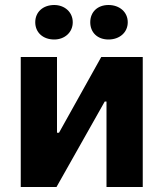

<svg xmlns="http://www.w3.org/2000/svg" viewBox="-20 -748 654 768"><path d="M414 -590C458 -590 491 -618 491 -659C491 -700 458 -728 414 -728C370 -728 341 -700 341 -659C341 -618 370 -590 414 -590ZM197 -590C238 -590 271 -618 271 -659C271 -700 238 -728 197 -728C152 -728 121 -700 121 -659C121 -618 152 -590 197 -590ZM63 0H206L399 -342H406V0H551V-520H385L216 -217H208V-520H63Z"/></svg>

Font: Fixel Text Bold
Style: Bold
Weight: 700
Width: 4
Designer: AlfaBravo + MacPaw
Foundry: Kyrylo Tkachov, Marchela Mozhyna, Serhii Makarenko, Maria Weinstein, Zakhar Kryvoshyya
Version: Version 1.211